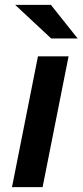

<svg xmlns="http://www.w3.org/2000/svg" viewBox="-20 -764 337 784"><path d="M29 0 135 -534H260L154 0ZM189 -607 42 -744H188L297 -607Z"/></svg>

Font: Montserrat SemiBold
Style: Italic
Weight: 600
Italic angle: -11.3°
Designer: Julieta Ulanovsky
Foundry: Julieta Ulanovsky
Version: Version 9.000; ttfautohint (v1.8.4.7-5d5b)